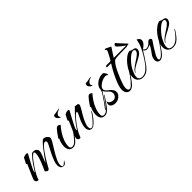

<svg xmlns="http://www.w3.org/2000/svg" viewBox="90 -1150 1921 1921"><g transform="rotate(-45 1050.0 -190.0)"><path d="M330 78Q303 78 294 61.5Q285 45 285 29Q285 3 295.5 -25.5Q306 -54 319 -82Q342 -129 355 -153Q368 -177 373.5 -189Q379 -201 379 -211Q379 -221 374 -224Q369 -227 364 -227Q357 -227 348 -221.5Q339 -216 331 -208Q314 -190 294 -162.5Q274 -135 255.5 -105.5Q237 -76 223.5 -52Q210 -28 205 -18Q196 0 184 0Q170 0 155 -20Q162 -36 171 -56.5Q180 -77 189 -99Q200 -125 209.5 -156Q219 -187 219 -208Q219 -229 208 -229Q199 -229 184 -214Q170 -201 149.5 -174.5Q129 -148 108 -116Q87 -84 71.5 -54.5Q56 -25 52 -6Q50 -1 43 -1Q34 -1 24 -9Q14 -17 15 -35Q15 -38 23 -57.5Q31 -77 42.5 -103Q54 -129 65 -154Q76 -179 83 -194Q76 -200 75.5 -203Q75 -206 76 -209Q79 -213 85 -224.5Q91 -236 97 -247.5Q103 -259 104 -263Q108 -265 120.5 -269.5Q133 -274 145 -274H149Q161 -274 161 -267Q161 -260 154 -249Q151 -244 141 -225.5Q131 -207 118 -183Q105 -159 94.5 -137.5Q84 -116 79 -104Q74 -93 76 -81Q96 -114 124 -154.5Q152 -195 183 -227Q195 -241 209 -241Q237 -241 249.5 -228Q262 -215 262 -199Q262 -180 251 -155Q247 -145 237 -119.5Q227 -94 217 -70Q232 -91 254.5 -123Q277 -155 301.5 -186.5Q326 -218 346 -239Q366 -260 375 -260Q397 -260 414.5 -244.5Q432 -229 432 -218Q432 -202 417 -176Q402 -150 367 -94Q347 -62 327.5 -22.5Q308 17 308 46Q308 72 323 72Q332 72 342 63Q349 57 356 50Q363 43 370 38Q362 56 353 67Q344 78 330 78Z M644 -289Q629 -295 618.5 -308.5Q608 -322 611 -338Q613 -347 616.5 -349.5Q620 -352 637 -353L690 -362Q699 -364 699 -362Q699 -358 692 -356Q676 -352 664 -344Q652 -336 644 -322Q642 -319 642 -313Q642 -307 644.5 -301.5Q647 -296 650 -292Q653 -288 650.5 -288Q648 -288 644 -289ZM527 14Q493 14 479.5 -7.5Q466 -29 466 -59Q466 -82 472.5 -106Q479 -130 489 -149Q480 -153 483 -156Q490 -166 500.5 -181Q511 -196 522 -211Q535 -228 545.5 -239Q556 -250 568 -250Q576 -250 582.5 -245Q589 -240 596 -235Q573 -211 550 -176Q527 -141 512.5 -102.5Q498 -64 498 -27Q498 -11 505.5 -4.5Q513 2 524 2Q547 2 565 -14Q584 -31 609.5 -63.5Q635 -96 658 -132Q664 -140 667.5 -141Q671 -142 668 -137Q660 -121 643.5 -96.5Q627 -72 609 -48Q591 -24 578 -11Q565 2 551.5 8Q538 14 527 14Z M794 13Q768 13 757.5 -2.5Q747 -18 747 -39Q747 -63 754.5 -87.5Q762 -112 771.5 -132.5Q781 -153 787 -164Q804 -196 804 -206Q804 -217 794 -213Q786 -210 772 -196Q758 -182 743 -164Q728 -146 716.5 -131Q705 -116 702 -111Q674 -71 663 -45Q652 -19 647 -7Q645 -2 636 -2Q627 -2 618 -9.5Q609 -17 609 -32Q609 -40 618 -60.5Q627 -81 640 -109Q652 -136 664 -163.5Q676 -191 683 -207Q676 -213 676 -216Q676 -219 677 -221Q679 -226 685 -237.5Q691 -249 697 -260.5Q703 -272 705 -275Q708 -277 720.5 -282Q733 -287 745 -287H749Q761 -287 761 -280Q761 -273 754 -262Q751 -257 740 -236.5Q729 -216 715 -190Q701 -164 689.5 -140.5Q678 -117 673 -105Q670 -96 670.5 -87.5Q671 -79 675 -85Q703 -127 727 -157Q751 -187 775 -213Q799 -239 828 -267Q838 -263 849 -263Q860 -263 868 -257Q872 -254 872 -247Q872 -233 855.5 -205.5Q839 -178 819 -144Q804 -118 789 -84Q774 -50 774 -25Q774 -12 778.5 -3.5Q783 5 793 5Q802 5 813 -2Q821 -7 848 -35.5Q875 -64 907 -113Q910 -116 911 -116Q913 -116 913 -114Q913 -112 910 -106Q877 -50 844.5 -18.5Q812 13 794 13Z M1093 -289Q1078 -295 1067.5 -308.5Q1057 -322 1060 -338Q1062 -347 1065.5 -349.5Q1069 -352 1086 -353L1139 -362Q1148 -364 1148 -362Q1148 -358 1141 -356Q1125 -352 1113 -344Q1101 -336 1093 -322Q1091 -319 1091 -313Q1091 -307 1093.5 -301.5Q1096 -296 1099 -292Q1102 -288 1099.5 -288Q1097 -288 1093 -289ZM976 14Q942 14 928.5 -7.5Q915 -29 915 -59Q915 -82 921.5 -106Q928 -130 938 -149Q929 -153 932 -156Q939 -166 949.5 -181Q960 -196 971 -211Q984 -228 994.5 -239Q1005 -250 1017 -250Q1025 -250 1031.5 -245Q1038 -240 1045 -235Q1022 -211 999 -176Q976 -141 961.5 -102.5Q947 -64 947 -27Q947 -11 954.5 -4.5Q962 2 973 2Q996 2 1014 -14Q1033 -31 1058.5 -63.5Q1084 -96 1107 -132Q1113 -140 1116.5 -141Q1120 -142 1117 -137Q1109 -121 1092.5 -96.5Q1076 -72 1058 -48Q1040 -24 1027 -11Q1014 2 1000.5 8Q987 14 976 14Z M1136 0Q1113 0 1094.5 -11.5Q1076 -23 1076 -45Q1076 -53 1079 -62Q1082 -72 1087 -77Q1087 -66 1094 -57.5Q1101 -49 1110 -44Q1119 -40 1127.5 -38Q1136 -36 1143 -36Q1166 -36 1179 -52.5Q1192 -69 1192 -88Q1192 -105 1183 -118Q1177 -126 1170 -132.5Q1163 -139 1155 -146Q1149 -151 1144 -158Q1139 -165 1131 -179L1089 -115Q1074 -93 1061 -74Q1048 -55 1027 -30Q1021 -23 1017.5 -23.5Q1014 -24 1019 -31Q1042 -60 1057 -81Q1072 -102 1092 -132Q1102 -146 1112.5 -164Q1123 -182 1128 -201Q1128 -232 1149 -255.5Q1170 -279 1200.5 -291.5Q1231 -304 1258 -301Q1264 -301 1271 -292Q1278 -283 1283 -272.5Q1288 -262 1288 -256Q1288 -253 1286 -253Q1283 -253 1278 -257Q1270 -264 1254 -264Q1233 -264 1208 -252.5Q1183 -241 1164.5 -223.5Q1146 -206 1146 -187Q1146 -173 1157.5 -161Q1169 -149 1183.5 -138.5Q1198 -128 1207 -116Q1217 -105 1221 -94Q1225 -83 1225 -72Q1225 -53 1213 -37.5Q1201 -22 1184 -12Q1163 0 1136 0Z M1328 15Q1307 15 1291.5 -2Q1276 -19 1276 -51Q1276 -75 1287.5 -109.5Q1299 -144 1316.5 -182.5Q1334 -221 1353.5 -255.5Q1373 -290 1388 -314Q1371 -314 1358 -314.5Q1345 -315 1337 -314Q1330 -314 1328.5 -316.5Q1327 -319 1328 -320Q1328 -323 1331.5 -328Q1335 -333 1338 -333H1399Q1404 -339 1412.5 -354Q1421 -369 1430 -386Q1439 -403 1445.5 -416.5Q1452 -430 1452 -433Q1452 -442 1446 -446Q1442 -448 1442 -448Q1441 -448 1441 -448.5Q1441 -449 1440 -449Q1439 -450 1439 -452Q1439 -455 1442 -456.5Q1445 -458 1447 -458Q1453 -458 1458.5 -455.5Q1464 -453 1477 -446Q1483 -443 1489.5 -440.5Q1496 -438 1500 -435L1508 -430Q1502 -420 1489.5 -402Q1477 -384 1465 -365Q1453 -346 1445 -333H1624Q1636 -333 1636 -330Q1636 -327 1627.5 -323.5Q1619 -320 1615 -320Q1602 -319 1578.5 -319Q1555 -319 1528.5 -318.5Q1502 -318 1479.5 -316.5Q1457 -315 1448 -312Q1433 -307 1414 -279.5Q1395 -252 1377.5 -215Q1360 -178 1346 -143Q1343 -135 1335.5 -116Q1328 -97 1321.5 -75Q1315 -53 1315 -34Q1315 -16 1322 -8Q1329 0 1339 0Q1351 0 1366.5 -14Q1382 -28 1401 -50Q1421 -75 1438.5 -100.5Q1456 -126 1461 -135Q1469 -148 1471 -148Q1472 -148 1472 -147.5Q1472 -147 1472 -147Q1472 -144 1469 -136.5Q1466 -129 1463 -124Q1445 -98 1424 -66Q1403 -34 1381 -11Q1355 15 1328 15Z M1513 13Q1486 13 1463.5 -6.5Q1441 -26 1441 -64Q1441 -94 1457 -129Q1473 -164 1498.5 -196Q1524 -228 1553 -249Q1582 -270 1607 -271Q1611 -267 1616.5 -265Q1622 -263 1627 -261L1653 -255Q1675 -249 1675 -227Q1675 -214 1666.5 -199Q1658 -184 1641 -173Q1632 -167 1621.5 -161Q1611 -155 1600 -149L1555 -125Q1534 -114 1518 -101.5Q1502 -89 1495 -75Q1495 -75 1492.5 -74.5Q1490 -74 1491 -78Q1498 -95 1518.5 -112.5Q1539 -130 1560 -143Q1570 -151 1580.5 -157Q1591 -163 1601 -170Q1611 -177 1620.5 -184.5Q1630 -192 1637 -199Q1645 -207 1648.5 -215Q1652 -223 1652 -229Q1652 -248 1630 -248Q1616 -248 1598 -236Q1576 -221 1556 -200.5Q1536 -180 1518 -156Q1499 -130 1484.5 -96Q1470 -62 1470 -39Q1470 -16 1483.5 -6.5Q1497 3 1515 3Q1540 3 1563 -10Q1580 -20 1595 -35.5Q1610 -51 1620 -63Q1628 -73 1638.5 -87Q1649 -101 1653 -108Q1655 -110 1656 -108Q1657 -106 1657 -105Q1653 -98 1643.5 -82.5Q1634 -67 1616 -44Q1595 -17 1572 -2Q1549 13 1513 13ZM1641 -325Q1634 -325 1617.5 -335.5Q1601 -346 1584 -360Q1568 -372 1561 -379Q1554 -386 1544 -396Q1539 -400 1539 -407Q1539 -415 1544 -420.5Q1549 -426 1555 -429Q1560 -432 1563 -427Q1569 -418 1578.5 -407.5Q1588 -397 1594 -391Q1604 -381 1619.5 -363.5Q1635 -346 1643 -338Q1648 -335 1648 -330Q1648 -325 1642 -325Z M1758 13Q1734 13 1725 -3.5Q1716 -20 1719 -39Q1723 -65 1733.5 -81Q1744 -97 1759 -116Q1771 -133 1782 -151Q1793 -169 1785 -172Q1780 -168 1768 -163Q1756 -158 1743 -158Q1732 -158 1721.5 -163Q1711 -168 1706 -181Q1693 -157 1674.5 -128.5Q1656 -100 1637.5 -74Q1619 -48 1605 -31Q1601 -27 1597.5 -28Q1594 -29 1597 -33Q1620 -62 1650 -106Q1680 -150 1705 -201.5Q1730 -253 1736 -302Q1770 -286 1770 -261Q1770 -242 1754 -222.5Q1738 -203 1712 -187Q1725 -168 1745 -168Q1760 -168 1775.5 -177.5Q1791 -187 1800 -199Q1808 -208 1813.5 -211Q1819 -214 1823 -214Q1837 -214 1843.5 -205.5Q1850 -197 1845 -187Q1827 -162 1804 -125.5Q1781 -89 1763 -57Q1760 -53 1755 -39Q1750 -25 1750 -14Q1750 1 1762 1Q1776 1 1794 -15.5Q1812 -32 1830 -55.5Q1848 -79 1862.5 -101Q1877 -123 1884 -133Q1889 -142 1892 -142Q1893 -142 1893 -140Q1893 -136 1890 -131Q1875 -106 1858 -81Q1841 -56 1824 -33Q1808 -12 1791.5 0.5Q1775 13 1758 13Z M1938 13Q1911 13 1888.5 -6.5Q1866 -26 1866 -64Q1866 -94 1882 -129Q1898 -164 1923.5 -196Q1949 -228 1978 -249Q2007 -270 2032 -271Q2036 -267 2041.5 -265Q2047 -263 2052 -261L2078 -255Q2100 -249 2100 -227Q2100 -214 2091.5 -199Q2083 -184 2066 -173Q2057 -167 2046.5 -161Q2036 -155 2025 -149L1980 -125Q1959 -114 1943 -101.5Q1927 -89 1920 -75Q1920 -75 1917.5 -74.5Q1915 -74 1916 -78Q1923 -95 1943.5 -112.5Q1964 -130 1985 -143Q1995 -151 2005.5 -157Q2016 -163 2026 -170Q2036 -177 2045.5 -184.5Q2055 -192 2062 -199Q2070 -207 2073.5 -215Q2077 -223 2077 -229Q2077 -248 2055 -248Q2041 -248 2023 -236Q2001 -221 1981 -200.5Q1961 -180 1943 -156Q1924 -130 1909.5 -96Q1895 -62 1895 -39Q1895 -16 1908.5 -6.5Q1922 3 1940 3Q1965 3 1988 -10Q2005 -20 2020 -35.5Q2035 -51 2045 -63Q2053 -73 2063.5 -87Q2074 -101 2078 -108Q2080 -110 2081 -108Q2082 -106 2082 -105Q2078 -98 2068.5 -82.5Q2059 -67 2041 -44Q2020 -17 1997 -2Q1974 13 1938 13Z"/></g></svg>

Font: The Nautigal
Style: Regular
Weight: 400
Designer: Robert E. Leuschke
Foundry: Robert E. Leuschke
Version: Version 1.100; ttfautohint (v1.8.3)